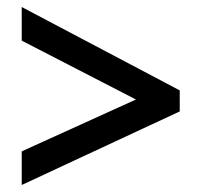

<svg xmlns="http://www.w3.org/2000/svg" viewBox="-20 -636 576 548"><path d="M42 -204 368 -352 42 -520V-616L493 -378V-318L42 -108Z"/></svg>

Font: Noto Sans Display Medium
Style: Regular
Weight: 500
Designer: Monotype Design Team
Foundry: Monotype Imaging Inc.
Version: Version 1.900